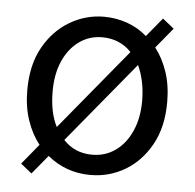

<svg xmlns="http://www.w3.org/2000/svg" viewBox="-46 -616 699 689"><g transform="rotate(5 303.0 -271.5)"><path d="M142 -275Q142 -198 168 -148L408 -439Q366 -483 303 -483Q256 -483 219.5 -456.5Q183 -430 162.5 -383.5Q142 -337 142 -275ZM92 26 52 -6 112 -79Q84 -114 67.5 -162.5Q51 -211 51 -271Q51 -362 86.5 -425.5Q122 -489 179.5 -523Q237 -557 303 -557Q346 -557 386 -543Q426 -529 458 -501L514 -569L555 -536L495 -463Q523 -427 539 -379Q555 -331 555 -271Q555 -181 519.5 -117.5Q484 -54 427 -20.5Q370 13 303 13Q215 13 148 -42ZM303 -60Q350 -60 386.5 -86Q423 -112 444 -159Q465 -206 465 -267Q465 -305 458 -337.5Q451 -370 439 -395L199 -104Q240 -60 303 -60Z"/></g></svg>

Font: Source Han Sans SC
Style: Regular
Weight: 400
Designer: Ryoko NISHIZUKA 西塚涼子 (kana, bopomofo & ideographs); Paul D. Hunt (Latin, Greek & Cyrillic); Sandoll Communications 산돌커뮤니
Foundry: Adobe
Version: Version 2.002;hotconv 1.0.116;makeotfexe 2.5.65601; ttfautoh